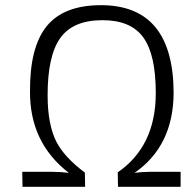

<svg xmlns="http://www.w3.org/2000/svg" viewBox="-20 -722 755 742"><path d="M180 -58Q215 -58 246 -54Q94 -171 96 -370Q95 -538 159 -619Q225 -702 370 -702Q650 -702 651 -363Q650 -158 500 -54Q529 -58 561 -58H678V0H436L435 -56Q582 -157 582 -362Q582 -511 534 -577Q486 -644 376 -644Q262 -644 213 -575Q164 -507 164 -354Q164 -241 198 -174Q229 -114 308 -55L309 0H67L66 -58Z"/></svg>

Font: Taylor Sans Light
Style: Regular
Weight: 300
Italic angle: -8°
Designer: Natanael Gama
Version: Version 1.001 September 8, 2015